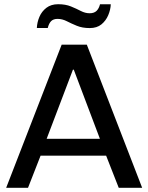

<svg xmlns="http://www.w3.org/2000/svg" viewBox="-20 -900 711 920"><path d="M9.5 0 275.5 -686H396L661.2 0H549L488.5 -154.2H174.5L114.2 0ZM203.5 -234.8H458.8L333.5 -566.2H329.5ZM156.5 -765.8Q157.8 -793.2 168.8 -819.2Q179.8 -845.2 202.2 -862.5Q224.8 -879.8 258.5 -879.8Q294.2 -879.8 320.1 -869.1Q346 -858.5 367.1 -847.5Q388.2 -836.5 409.5 -836.5Q431.2 -836.5 442.9 -848.1Q454.5 -859.8 459.2 -879.5H510.8Q509.8 -853.5 498.6 -827.1Q487.5 -800.8 465.9 -783.1Q444.2 -765.5 410 -765.5Q374.5 -765.5 347.9 -776.5Q321.2 -787.5 299.8 -798.5Q278.2 -809.5 255.8 -809.5Q236 -809.5 225.1 -798.8Q214.2 -788 208.8 -765.8Z"/></svg>

Font: Chivo Medium
Style: Regular
Weight: 500
Designer: Hector Gatti
Foundry: Omnibus-Type
Version: Version 2.002